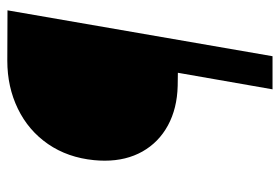

<svg xmlns="http://www.w3.org/2000/svg" viewBox="-138 -613 751 515"><g transform="rotate(-90 237.5 -355.5)"><path d="M344.2 0H255.4L299.8 -253.9L264.6 -254.4Q204.1 -255.9 158.7 -280.5Q113.3 -305.2 88.6 -348.9Q64 -392.6 64 -450.2Q64 -463.9 65.4 -478.5Q72.3 -549.3 108.6 -602.1Q145 -654.8 203.4 -683.1Q261.7 -711.4 332 -711.4L467.3 -710.9Z"/></g></svg>

Font: Mardoto
Style: Italic
Weight: 400
Italic angle: -12°
Designer: Christian Robertson, Vahan Hovhannisyan
Foundry: Google
Version: Version 1.000